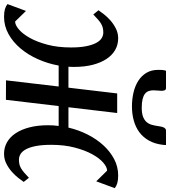

<svg xmlns="http://www.w3.org/2000/svg" viewBox="16 -873 848 958"><g transform="rotate(90 440.0 -394.0)"><path d="M492.2 -628.4Q455.6 -628.4 422.4 -636.2Q389.2 -644 364 -660.2Q338.9 -676.3 324.2 -700.9Q309.6 -725.6 309.6 -759.3Q309.6 -769 310.1 -778.6Q310.5 -788.1 314 -798.3H400.4Q408.7 -798.3 411.4 -791.7Q414.1 -785.2 414.1 -775.9Q414.1 -766.1 412.8 -755.4Q411.6 -744.6 411.6 -735.8Q411.6 -722.7 415.5 -711.7Q419.4 -700.7 429.2 -693.1Q439 -685.5 455.8 -681.4Q472.7 -677.2 498.5 -677.2Q525.4 -677.2 542.2 -683.3Q559.1 -689.5 569.1 -700.4Q579.1 -711.4 583.5 -726.6Q587.9 -741.7 590.3 -759.8Q591.3 -767.1 592.8 -773.9Q594.2 -780.8 596.7 -786.1Q599.1 -791.5 603 -794.9Q606.9 -798.3 612.8 -798.3H684.6Q684.6 -794.4 684.3 -790.3Q684.1 -786.1 683.6 -782.2Q678.7 -741.7 662.1 -712.6Q645.5 -683.6 620.4 -665Q595.2 -646.5 562.3 -637.5Q529.3 -628.4 492.2 -628.4ZM15.6 -99.6 68.4 -45.4Q85.9 -45.4 108.2 -64.5Q130.4 -83.5 150.4 -119.4Q170.4 -155.3 184.1 -207Q197.8 -258.8 197.8 -324.2Q197.8 -367.7 191.9 -398.2Q186 -428.7 176 -448.2Q166 -467.8 152.3 -476.6Q138.7 -485.4 123 -485.4Q110.4 -485.4 100.1 -482.9Q89.8 -480.5 79.8 -474.6Q69.8 -468.8 58.8 -459.2Q47.9 -449.7 33.2 -435.5L12.2 -461.4Q19 -471.7 32 -488.3Q44.9 -504.9 62.7 -520.8Q80.6 -536.6 103.3 -548.1Q126 -559.6 152.3 -559.6Q184.1 -559.6 210.2 -544.7Q236.3 -529.8 255.1 -501.5Q273.9 -473.1 284.4 -432.4Q294.9 -391.6 294.9 -339.8Q294.9 -332.5 294.7 -325.4Q294.4 -318.4 293.9 -311.5H398.4L427.2 -554.7H524.9L496.1 -311.5H597.7Q609.4 -361.8 632.1 -406.7Q654.8 -451.7 685.8 -485.6Q716.8 -519.5 754.9 -539.6Q793 -559.6 836.4 -559.6Q859.9 -559.6 874.8 -555.2Q889.6 -550.8 899.9 -542.5L865.7 -450.2L812.5 -504.4Q794.9 -504.4 772.7 -485.4Q750.5 -466.3 730.7 -430.4Q710.9 -394.5 697.3 -342.8Q683.6 -291 683.6 -225.6Q683.6 -182.1 689.2 -151.6Q694.8 -121.1 704.8 -101.6Q714.8 -82 728.5 -73.2Q742.2 -64.5 758.3 -64.5Q770.5 -64.5 780.8 -66.9Q791 -69.3 801 -75.2Q811 -81.1 822.3 -90.6Q833.5 -100.1 848.1 -114.3L868.7 -88.4Q861.8 -78.1 848.9 -61.5Q835.9 -44.9 818.1 -29.1Q800.3 -13.2 777.6 -1.7Q754.9 9.8 728.5 9.8Q696.8 9.8 670.7 -5.1Q644.5 -20 625.7 -48.3Q606.9 -76.7 596.4 -117.4Q585.9 -158.2 585.9 -210Q585.9 -223.1 586.7 -236.3Q587.4 -249.5 589.4 -262.7H490.2L459 0.5L361.8 0L392.6 -262.7H288.1Q278.3 -208.5 256.3 -159.2Q234.4 -109.9 202.6 -72.3Q170.9 -34.7 130.9 -12.5Q90.8 9.8 44.9 9.8Q21.5 9.8 6.6 5.4Q-8.3 1 -18.6 -7.3Z"/></g></svg>

Font: Merriweather
Style: Italic
Weight: 400
Italic angle: -7°
Designer: Eben Sorkin ( eben@eyebytes.com )
Foundry: Eben Sorkin ( eben@eyebytes.com )
Version: Version 1.005; ttfautohint (v0.97) -l 13 -r 13 -G 200 -x 24 